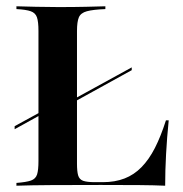

<svg xmlns="http://www.w3.org/2000/svg" viewBox="-20 -591 583 611"><path d="M156.5 -233.9V-243.5L399.2 -376.6V-367.7ZM26.6 -179.8V-189.5L156.5 -260.5V-251.6ZM32.3 0V-8.9Q63.7 -11.3 78.6 -16.5Q93.5 -21.8 98 -35.9Q102.4 -50 102.4 -78.2V-492.7Q102.4 -521.8 97.6 -535.9Q92.7 -550 77.8 -555.2Q62.9 -560.5 32.3 -562.1V-571Q59.7 -570.2 94.4 -569.4Q129 -568.5 166.1 -568.5Q216.1 -568.5 254 -569.4Q291.9 -570.2 315.3 -571V-562.1Q275.8 -560.5 256.5 -555.2Q237.1 -550 231 -535.9Q225 -521.8 225 -492.7V-69.4Q225 -46 228.6 -33.1Q232.3 -20.2 244.4 -15.7Q256.5 -11.3 282.3 -11.3H307.3Q346 -11.3 376.2 -23Q406.5 -34.7 430.2 -58.9Q454 -83.1 473 -120.2Q491.9 -157.3 508.1 -208.1H516.9Q511.3 -153.2 508.5 -100.8Q505.6 -48.4 505.6 0Q471.8 -1.6 422.6 -2Q373.4 -2.4 300.8 -2.4Q212.1 -2.4 144 -2Q75.8 -1.6 32.3 0Z"/></svg>

Font: Playfair 144pt
Style: Bold
Weight: 700
Version: Version 2.001;gftools[0.9.30]